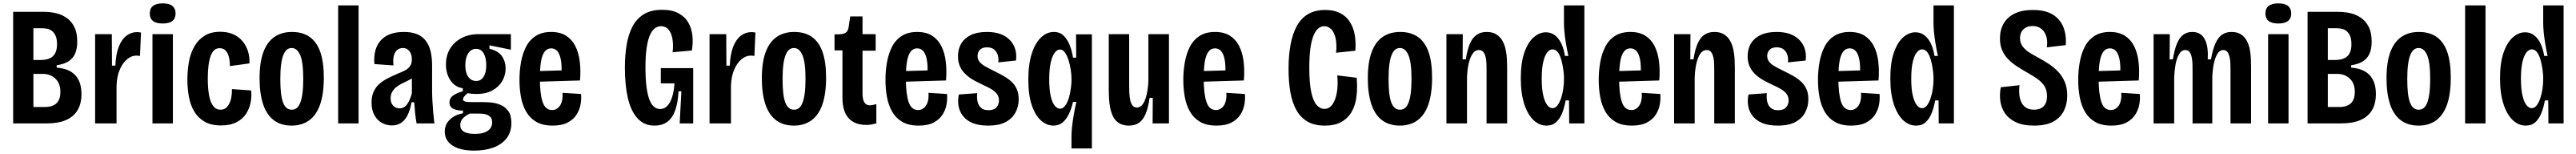

<svg xmlns="http://www.w3.org/2000/svg" viewBox="-20 -730 15272 911"><path d="M58 0V-660H242Q277 -660 312 -652Q347 -644 375.5 -624Q404 -604 421 -570Q438 -536 438 -484Q438 -441 425 -412Q412 -383 385 -366.5Q358 -350 316 -344V-330Q391 -324 427 -284.5Q463 -245 463 -174Q463 -116 439.5 -77.5Q416 -39 370.5 -19.5Q325 0 256 0ZM178 -97H248Q263 -97 278.5 -100.5Q294 -104 307.5 -113Q321 -122 329.5 -140Q338 -158 338 -187Q338 -208 332.5 -225.5Q327 -243 317 -255.5Q307 -268 294 -276.5Q281 -285 265.5 -289Q250 -293 233 -293H178ZM178 -375H219Q237 -375 254.5 -378.5Q272 -382 286.5 -391.5Q301 -401 309.5 -420Q318 -439 318 -469Q318 -500 309.5 -518.5Q301 -537 288 -547Q275 -557 259.5 -560Q244 -563 229 -563H178Z M544 0V-307V-528H643L644 -342H664Q667 -411 684.5 -454.5Q702 -498 730 -519Q758 -540 791 -540Q797 -540 803.5 -539.5Q810 -539 816 -537L810 -399Q806 -400 799.5 -400.5Q793 -401 787 -401Q760 -401 734 -380Q708 -359 690.5 -319Q673 -279 671 -223V0Z M884 0V-528H1005V0ZM945 -591Q906 -591 887 -606Q868 -621 868 -650Q868 -680 887 -695Q906 -710 945 -710Q984 -710 1002.5 -694.5Q1021 -679 1021 -651Q1021 -621 1002 -606Q983 -591 945 -591Z M1290 12Q1233 12 1194.5 -9.5Q1156 -31 1133 -68.5Q1110 -106 1100.5 -155Q1091 -204 1091 -259Q1091 -315 1100.5 -366Q1110 -417 1133 -456.5Q1156 -496 1193.5 -519Q1231 -542 1286 -542Q1331 -542 1364.5 -526.5Q1398 -511 1419.5 -484.5Q1441 -458 1451 -424.5Q1461 -391 1459 -355L1343 -339Q1343 -369 1337 -393Q1331 -417 1317.5 -431Q1304 -445 1282 -445Q1264 -445 1251 -434Q1238 -423 1229.5 -400.5Q1221 -378 1216.5 -344.5Q1212 -311 1212 -267Q1212 -208 1219.5 -166.5Q1227 -125 1244 -103Q1261 -81 1287 -81Q1312 -81 1327.5 -99Q1343 -117 1349.5 -145Q1356 -173 1355 -203L1469 -195Q1473 -160 1466 -124Q1459 -88 1439 -57Q1419 -26 1382.5 -7Q1346 12 1290 12Z M1709 13Q1645 13 1602.5 -19.5Q1560 -52 1539.5 -115Q1519 -178 1519 -267Q1519 -361 1541.5 -421.5Q1564 -482 1607 -511.5Q1650 -541 1711 -541Q1774 -541 1816 -511.5Q1858 -482 1879 -422.5Q1900 -363 1900 -271Q1900 -175 1878 -112Q1856 -49 1813 -18Q1770 13 1709 13ZM1710 -81Q1727 -81 1739.5 -91Q1752 -101 1760.5 -123Q1769 -145 1773.5 -179.5Q1778 -214 1778 -263Q1778 -312 1773.5 -347.5Q1769 -383 1759.5 -404.5Q1750 -426 1737.5 -436Q1725 -446 1709 -446Q1694 -446 1682 -437Q1670 -428 1661 -407Q1652 -386 1647 -350.5Q1642 -315 1642 -262Q1642 -214 1646 -179.5Q1650 -145 1658.5 -123Q1667 -101 1680 -91Q1693 -81 1710 -81Z M1985 0V-698H2106V0Z M2304 12Q2273 12 2245.5 -2.5Q2218 -17 2200.5 -47.5Q2183 -78 2183 -124Q2183 -161 2195.5 -188Q2208 -215 2229 -233.5Q2250 -252 2277.5 -266Q2305 -280 2335 -293Q2361 -303 2380.5 -313Q2400 -323 2411 -338.5Q2422 -354 2422 -379Q2422 -396 2416.5 -411Q2411 -426 2399 -436Q2387 -446 2368 -446Q2351 -446 2337 -436Q2323 -426 2316 -403.5Q2309 -381 2313 -343L2200 -351Q2196 -397 2206 -432.5Q2216 -468 2239 -492.5Q2262 -517 2296 -529Q2330 -541 2375 -541Q2421 -541 2452.5 -528Q2484 -515 2504 -489.5Q2524 -464 2533 -427Q2542 -390 2542 -341V-192Q2542 -165 2544 -130.5Q2546 -96 2549 -61.5Q2552 -27 2556 0H2450Q2444 -33 2441 -63Q2438 -93 2436 -125H2420Q2412 -79 2396.5 -48.5Q2381 -18 2358 -3Q2335 12 2304 12ZM2349 -89Q2363 -89 2374.5 -95.5Q2386 -102 2394.5 -114Q2403 -126 2410 -142.5Q2417 -159 2422 -178V-293L2454 -294Q2444 -280 2428.5 -270Q2413 -260 2395 -251.5Q2377 -243 2359.5 -234Q2342 -225 2328 -213.5Q2314 -202 2305 -186Q2296 -170 2296 -148Q2296 -120 2311.5 -104.5Q2327 -89 2349 -89Z M2791 161Q2735 161 2696 147Q2657 133 2637 108Q2617 83 2617 49Q2617 7 2646.5 -22Q2676 -51 2725 -60V-76Q2692 -75 2668.5 -86Q2645 -97 2645 -123Q2645 -150 2667.5 -165.5Q2690 -181 2724 -190V-208Q2677 -215 2650.5 -255Q2624 -295 2624 -349Q2624 -402 2648.5 -442Q2673 -482 2716.5 -505Q2760 -528 2819 -528H3009V-436L2882 -462V-442Q2936 -428 2957 -396.5Q2978 -365 2978 -326Q2978 -285 2957.5 -250Q2937 -215 2898.5 -194.5Q2860 -174 2807 -174Q2798 -174 2782.5 -175Q2767 -176 2753 -179Q2737 -166 2731 -157.5Q2725 -149 2725 -143Q2725 -136 2732 -132Q2739 -128 2750.5 -127Q2762 -126 2777 -126H2844Q2861 -126 2888.5 -124Q2916 -122 2944.5 -111Q2973 -100 2992.5 -74.5Q3012 -49 3012 -3Q3012 53 2982.5 89.5Q2953 126 2903.5 143.5Q2854 161 2791 161ZM2795 62Q2832 62 2854.5 53Q2877 44 2887.5 29Q2898 14 2898 -5Q2898 -25 2889.5 -35.5Q2881 -46 2868 -51Q2855 -56 2842 -57Q2829 -58 2819 -58H2765Q2738 -45 2723.5 -28.5Q2709 -12 2709 9Q2709 28 2719 39.5Q2729 51 2748.5 56.5Q2768 62 2795 62ZM2803 -251Q2832 -251 2847.5 -276Q2863 -301 2863 -344Q2863 -389 2847.5 -415Q2832 -441 2803 -441Q2773 -441 2756 -414.5Q2739 -388 2739 -345Q2739 -316 2746.5 -295Q2754 -274 2768.5 -262.5Q2783 -251 2803 -251Z M3257 13Q3198 13 3160 -9Q3122 -31 3100 -69Q3078 -107 3069 -155.5Q3060 -204 3060 -258Q3060 -311 3069 -361.5Q3078 -412 3098.5 -452.5Q3119 -493 3156 -517Q3193 -541 3248 -541Q3301 -541 3336 -519Q3371 -497 3391 -458Q3411 -419 3417.5 -366.5Q3424 -314 3419 -254L3152 -246V-309L3327 -314L3309 -288Q3312 -344 3305 -378.5Q3298 -413 3283.5 -428.5Q3269 -444 3248 -444Q3224 -444 3209 -424Q3194 -404 3187.5 -365Q3181 -326 3181 -266Q3181 -176 3197 -127.5Q3213 -79 3254 -79Q3268 -79 3280 -86Q3292 -93 3300.5 -105.5Q3309 -118 3313 -137.5Q3317 -157 3315 -181L3425 -174Q3428 -146 3422.5 -113.5Q3417 -81 3398.5 -52Q3380 -23 3345.5 -5Q3311 13 3257 13Z M3860 13Q3799 13 3759.5 -30.5Q3720 -74 3702.5 -151Q3685 -228 3685 -330Q3685 -400 3695 -462Q3705 -524 3729 -571Q3753 -618 3796 -645Q3839 -672 3906 -672Q3965 -672 4003 -651.5Q4041 -631 4061 -596.5Q4081 -562 4085.5 -519Q4090 -476 4082 -431L3968 -421Q3972 -456 3969 -485Q3966 -514 3957 -534Q3948 -554 3933.5 -564.5Q3919 -575 3899 -575Q3877 -575 3859.5 -560Q3842 -545 3830.5 -515Q3819 -485 3813 -439Q3807 -393 3807 -331Q3807 -262 3813.5 -214Q3820 -166 3831.5 -138Q3843 -110 3859 -97.5Q3875 -85 3894 -85Q3918 -85 3936 -103Q3954 -121 3965 -155.5Q3976 -190 3979 -237H3898V-327H4090V-228V0H4010L4020 -190H4003Q4000 -128 3985 -82Q3970 -36 3939.5 -11.5Q3909 13 3860 13Z M4187 0V-307V-528H4286L4287 -342H4307Q4310 -411 4327.5 -454.5Q4345 -498 4373 -519Q4401 -540 4434 -540Q4440 -540 4446.5 -539.5Q4453 -539 4459 -537L4453 -399Q4449 -400 4442.5 -400.5Q4436 -401 4430 -401Q4403 -401 4377 -380Q4351 -359 4333.5 -319Q4316 -279 4314 -223V0Z M4687 13Q4623 13 4580.5 -19.5Q4538 -52 4517.5 -115Q4497 -178 4497 -267Q4497 -361 4519.5 -421.5Q4542 -482 4585 -511.5Q4628 -541 4689 -541Q4752 -541 4794 -511.5Q4836 -482 4857 -422.5Q4878 -363 4878 -271Q4878 -175 4856 -112Q4834 -49 4791 -18Q4748 13 4687 13ZM4688 -81Q4705 -81 4717.5 -91Q4730 -101 4738.5 -123Q4747 -145 4751.5 -179.5Q4756 -214 4756 -263Q4756 -312 4751.5 -347.5Q4747 -383 4737.5 -404.5Q4728 -426 4715.5 -436Q4703 -446 4687 -446Q4672 -446 4660 -437Q4648 -428 4639 -407Q4630 -386 4625 -350.5Q4620 -315 4620 -262Q4620 -214 4624 -179.5Q4628 -145 4636.5 -123Q4645 -101 4658 -91Q4671 -81 4688 -81Z M5117 9Q5083 9 5057 -0.5Q5031 -10 5012.5 -30Q4994 -50 4984.5 -80Q4975 -110 4975 -152V-432H4928V-527H4950Q4981 -527 4995 -537Q5009 -547 5012 -572L5021 -633H5094V-528H5172V-430H5094V-177Q5094 -143 5104.5 -125Q5115 -107 5138 -107Q5145 -107 5154.5 -109Q5164 -111 5176 -114V0Q5160 4 5146 6.5Q5132 9 5117 9Z M5427 13Q5368 13 5330 -9Q5292 -31 5270 -69Q5248 -107 5239 -155.5Q5230 -204 5230 -258Q5230 -311 5239 -361.5Q5248 -412 5268.5 -452.5Q5289 -493 5326 -517Q5363 -541 5418 -541Q5471 -541 5506 -519Q5541 -497 5561 -458Q5581 -419 5587.5 -366.5Q5594 -314 5589 -254L5322 -246V-309L5497 -314L5479 -288Q5482 -344 5475 -378.5Q5468 -413 5453.5 -428.5Q5439 -444 5418 -444Q5394 -444 5379 -424Q5364 -404 5357.5 -365Q5351 -326 5351 -266Q5351 -176 5367 -127.5Q5383 -79 5424 -79Q5438 -79 5450 -86Q5462 -93 5470.5 -105.5Q5479 -118 5483 -137.5Q5487 -157 5485 -181L5595 -174Q5598 -146 5592.5 -113.5Q5587 -81 5568.5 -52Q5550 -23 5515.5 -5Q5481 13 5427 13Z M5838 13Q5782 13 5745 -3Q5708 -19 5688 -46Q5668 -73 5663 -105.5Q5658 -138 5665 -171L5774 -179Q5771 -152 5776 -129Q5781 -106 5797 -92Q5813 -78 5840 -78Q5873 -78 5888 -95Q5903 -112 5903 -136Q5903 -159 5890.5 -175Q5878 -191 5856.5 -203.5Q5835 -216 5806 -229Q5780 -241 5754.5 -255Q5729 -269 5707.5 -288.5Q5686 -308 5673 -334.5Q5660 -361 5660 -397Q5660 -440 5679 -472Q5698 -504 5736 -522.5Q5774 -541 5831 -541Q5893 -541 5933 -519Q5973 -497 5991.5 -459Q6010 -421 6004 -372L5899 -361Q5902 -384 5896 -404Q5890 -424 5874.5 -437Q5859 -450 5832 -450Q5804 -450 5790 -435.5Q5776 -421 5776 -399Q5776 -380 5787 -365.5Q5798 -351 5818.5 -339Q5839 -327 5868 -313Q5899 -298 5927 -282.5Q5955 -267 5976 -248Q5997 -229 6008.5 -203.5Q6020 -178 6020 -142Q6020 -102 6002 -66.5Q5984 -31 5944.5 -9Q5905 13 5838 13Z M6333 148V75Q6333 51 6336.5 19Q6340 -13 6346.5 -51Q6353 -89 6362 -127H6342Q6332 -84 6316.5 -53Q6301 -22 6279 -4.5Q6257 13 6226 13Q6187 13 6153 -16.5Q6119 -46 6098 -106.5Q6077 -167 6077 -259Q6077 -350 6097.5 -413Q6118 -476 6152.5 -508.5Q6187 -541 6228 -541Q6265 -541 6287.5 -518Q6310 -495 6323.5 -460Q6337 -425 6342 -389H6361L6360 -527H6454V-251V148ZM6265 -87Q6280 -87 6291.5 -100Q6303 -113 6311 -132.5Q6319 -152 6323.5 -174.5Q6328 -197 6330.5 -217.5Q6333 -238 6333 -251V-266Q6333 -289 6328.5 -318Q6324 -347 6315.5 -374Q6307 -401 6294.5 -419Q6282 -437 6264 -437Q6248 -437 6234 -419Q6220 -401 6210.5 -362.5Q6201 -324 6201 -261Q6201 -199 6210 -160.5Q6219 -122 6234 -104.5Q6249 -87 6265 -87Z M6674 13Q6638 13 6615 -1.5Q6592 -16 6580 -40Q6568 -64 6562.5 -92Q6557 -120 6555.5 -147Q6554 -174 6554 -195V-528H6675V-224Q6675 -203 6676 -181Q6677 -159 6681 -139Q6685 -119 6694.5 -106.5Q6704 -94 6721 -94Q6738 -94 6750.5 -107.5Q6763 -121 6771 -144Q6779 -167 6783.5 -195Q6788 -223 6789 -252V-528H6911V-215V0H6814L6815 -151H6796Q6788 -92 6772.5 -56Q6757 -20 6733 -3.5Q6709 13 6674 13Z M7193 13Q7134 13 7096 -9Q7058 -31 7036 -69Q7014 -107 7005 -155.5Q6996 -204 6996 -258Q6996 -311 7005 -361.5Q7014 -412 7034.5 -452.5Q7055 -493 7092 -517Q7129 -541 7184 -541Q7237 -541 7272 -519Q7307 -497 7327 -458Q7347 -419 7353.5 -366.5Q7360 -314 7355 -254L7088 -246V-309L7263 -314L7245 -288Q7248 -344 7241 -378.5Q7234 -413 7219.5 -428.5Q7205 -444 7184 -444Q7160 -444 7145 -424Q7130 -404 7123.5 -365Q7117 -326 7117 -266Q7117 -176 7133 -127.5Q7149 -79 7190 -79Q7204 -79 7216 -86Q7228 -93 7236.5 -105.5Q7245 -118 7249 -137.5Q7253 -157 7251 -181L7361 -174Q7364 -146 7358.5 -113.5Q7353 -81 7334.5 -52Q7316 -23 7281.5 -5Q7247 13 7193 13Z M7834 13Q7774 13 7733 -10.5Q7692 -34 7667 -78Q7642 -122 7631 -183.5Q7620 -245 7620 -322Q7620 -402 7632 -466.5Q7644 -531 7669.5 -577Q7695 -623 7736.5 -647Q7778 -671 7837 -671Q7890 -671 7926 -652.5Q7962 -634 7983.5 -600.5Q8005 -567 8012.5 -523.5Q8020 -480 8016 -430L7902 -418Q7907 -471 7898.5 -506Q7890 -541 7872 -558Q7854 -575 7832 -575Q7810 -575 7793.5 -559.5Q7777 -544 7765.5 -513Q7754 -482 7748.5 -436Q7743 -390 7743 -330Q7743 -239 7754.5 -185.5Q7766 -132 7786.5 -109Q7807 -86 7832 -86Q7862 -86 7880.5 -112.5Q7899 -139 7906.5 -183.5Q7914 -228 7909 -284L8024 -270Q8029 -211 8023 -160Q8017 -109 7995 -70Q7973 -31 7934 -9Q7895 13 7834 13Z M8280 13Q8216 13 8173.5 -19.5Q8131 -52 8110.5 -115Q8090 -178 8090 -267Q8090 -361 8112.5 -421.5Q8135 -482 8178 -511.5Q8221 -541 8282 -541Q8345 -541 8387 -511.5Q8429 -482 8450 -422.5Q8471 -363 8471 -271Q8471 -175 8449 -112Q8427 -49 8384 -18Q8341 13 8280 13ZM8281 -81Q8298 -81 8310.5 -91Q8323 -101 8331.5 -123Q8340 -145 8344.5 -179.5Q8349 -214 8349 -263Q8349 -312 8344.5 -347.5Q8340 -383 8330.5 -404.5Q8321 -426 8308.5 -436Q8296 -446 8280 -446Q8265 -446 8253 -437Q8241 -428 8232 -407Q8223 -386 8218 -350.5Q8213 -315 8213 -262Q8213 -214 8217 -179.5Q8221 -145 8229.5 -123Q8238 -101 8251 -91Q8264 -81 8281 -81Z M8556 0V-341V-528H8653L8652 -379H8671Q8680 -438 8696 -473.5Q8712 -509 8736.5 -525Q8761 -541 8794 -541Q8830 -541 8852.5 -526.5Q8875 -512 8888 -489Q8901 -466 8907 -438Q8913 -410 8914.5 -383Q8916 -356 8916 -334V0H8794V-309Q8794 -329 8793.5 -351Q8793 -373 8788.5 -392Q8784 -411 8775 -422.5Q8766 -434 8749 -434Q8725 -434 8709.5 -409.5Q8694 -385 8686.5 -347Q8679 -309 8678 -268V0Z M9149 13Q9108 13 9073.5 -18.5Q9039 -50 9018 -113Q8997 -176 8997 -266Q8997 -359 9018 -419Q9039 -479 9073 -509Q9107 -539 9146 -539Q9176 -539 9199 -521.5Q9222 -504 9237 -473Q9252 -442 9259 -399H9279Q9270 -441 9264 -478Q9258 -515 9255.5 -544.5Q9253 -574 9253 -593V-698H9374V-266V0H9284L9283 -136H9263Q9256 -97 9243 -63Q9230 -29 9207.5 -8Q9185 13 9149 13ZM9185 -90Q9202 -90 9215 -107.5Q9228 -125 9236.5 -151Q9245 -177 9249 -206Q9253 -235 9253 -258V-272Q9253 -286 9250.5 -306.5Q9248 -327 9243.5 -350Q9239 -373 9231.5 -393Q9224 -413 9212.5 -425.5Q9201 -438 9185 -438Q9169 -438 9154.5 -421Q9140 -404 9130.5 -365.5Q9121 -327 9121 -264Q9121 -202 9130.5 -163.5Q9140 -125 9154.5 -107.5Q9169 -90 9185 -90Z M9656 13Q9597 13 9559 -9Q9521 -31 9499 -69Q9477 -107 9468 -155.5Q9459 -204 9459 -258Q9459 -311 9468 -361.5Q9477 -412 9497.5 -452.5Q9518 -493 9555 -517Q9592 -541 9647 -541Q9700 -541 9735 -519Q9770 -497 9790 -458Q9810 -419 9816.5 -366.5Q9823 -314 9818 -254L9551 -246V-309L9726 -314L9708 -288Q9711 -344 9704 -378.5Q9697 -413 9682.5 -428.5Q9668 -444 9647 -444Q9623 -444 9608 -424Q9593 -404 9586.5 -365Q9580 -326 9580 -266Q9580 -176 9596 -127.5Q9612 -79 9653 -79Q9667 -79 9679 -86Q9691 -93 9699.5 -105.5Q9708 -118 9712 -137.5Q9716 -157 9714 -181L9824 -174Q9827 -146 9821.5 -113.5Q9816 -81 9797.5 -52Q9779 -23 9744.5 -5Q9710 13 9656 13Z M9906 0V-341V-528H10003L10002 -379H10021Q10030 -438 10046 -473.5Q10062 -509 10086.5 -525Q10111 -541 10144 -541Q10180 -541 10202.5 -526.5Q10225 -512 10238 -489Q10251 -466 10257 -438Q10263 -410 10264.5 -383Q10266 -356 10266 -334V0H10144V-309Q10144 -329 10143.5 -351Q10143 -373 10138.5 -392Q10134 -411 10125 -422.5Q10116 -434 10099 -434Q10075 -434 10059.5 -409.5Q10044 -385 10036.5 -347Q10029 -309 10028 -268V0Z M10520 13Q10464 13 10427 -3Q10390 -19 10370 -46Q10350 -73 10345 -105.5Q10340 -138 10347 -171L10456 -179Q10453 -152 10458 -129Q10463 -106 10479 -92Q10495 -78 10522 -78Q10555 -78 10570 -95Q10585 -112 10585 -136Q10585 -159 10572.5 -175Q10560 -191 10538.5 -203.5Q10517 -216 10488 -229Q10462 -241 10436.5 -255Q10411 -269 10389.5 -288.5Q10368 -308 10355 -334.5Q10342 -361 10342 -397Q10342 -440 10361 -472Q10380 -504 10418 -522.5Q10456 -541 10513 -541Q10575 -541 10615 -519Q10655 -497 10673.5 -459Q10692 -421 10686 -372L10581 -361Q10584 -384 10578 -404Q10572 -424 10556.5 -437Q10541 -450 10514 -450Q10486 -450 10472 -435.5Q10458 -421 10458 -399Q10458 -380 10469 -365.5Q10480 -351 10500.5 -339Q10521 -327 10550 -313Q10581 -298 10609 -282.5Q10637 -267 10658 -248Q10679 -229 10690.5 -203.5Q10702 -178 10702 -142Q10702 -102 10684 -66.5Q10666 -31 10626.5 -9Q10587 13 10520 13Z M10956 13Q10897 13 10859 -9Q10821 -31 10799 -69Q10777 -107 10768 -155.5Q10759 -204 10759 -258Q10759 -311 10768 -361.5Q10777 -412 10797.5 -452.5Q10818 -493 10855 -517Q10892 -541 10947 -541Q11000 -541 11035 -519Q11070 -497 11090 -458Q11110 -419 11116.5 -366.5Q11123 -314 11118 -254L10851 -246V-309L11026 -314L11008 -288Q11011 -344 11004 -378.5Q10997 -413 10982.5 -428.5Q10968 -444 10947 -444Q10923 -444 10908 -424Q10893 -404 10886.5 -365Q10880 -326 10880 -266Q10880 -176 10896 -127.5Q10912 -79 10953 -79Q10967 -79 10979 -86Q10991 -93 10999.5 -105.5Q11008 -118 11012 -137.5Q11016 -157 11014 -181L11124 -174Q11127 -146 11121.5 -113.5Q11116 -81 11097.5 -52Q11079 -23 11044.5 -5Q11010 13 10956 13Z M11340 13Q11299 13 11264.5 -18.5Q11230 -50 11209 -113Q11188 -176 11188 -266Q11188 -359 11209 -419Q11230 -479 11264 -509Q11298 -539 11337 -539Q11367 -539 11390 -521.5Q11413 -504 11428 -473Q11443 -442 11450 -399H11470Q11461 -441 11455 -478Q11449 -515 11446.5 -544.5Q11444 -574 11444 -593V-698H11565V-266V0H11475L11474 -136H11454Q11447 -97 11434 -63Q11421 -29 11398.5 -8Q11376 13 11340 13ZM11376 -90Q11393 -90 11406 -107.5Q11419 -125 11427.5 -151Q11436 -177 11440 -206Q11444 -235 11444 -258V-272Q11444 -286 11441.5 -306.5Q11439 -327 11434.5 -350Q11430 -373 11422.5 -393Q11415 -413 11403.5 -425.5Q11392 -438 11376 -438Q11360 -438 11345.5 -421Q11331 -404 11321.5 -365.5Q11312 -327 11312 -264Q11312 -202 11321.5 -163.5Q11331 -125 11345.5 -107.5Q11360 -90 11376 -90Z M12040 13Q11974 13 11931.5 -7.5Q11889 -28 11867 -61Q11845 -94 11840 -134Q11835 -174 11843 -214L11954 -226Q11949 -186 11955.5 -153Q11962 -120 11983 -100.5Q12004 -81 12041 -81Q12060 -81 12077.5 -88Q12095 -95 12106 -113Q12117 -131 12117 -162Q12117 -197 12102 -220.5Q12087 -244 12059.5 -263.5Q12032 -283 11994 -304Q11964 -321 11936 -339.5Q11908 -358 11886 -380.5Q11864 -403 11851 -433Q11838 -463 11838 -502Q11838 -552 11859.5 -590Q11881 -628 11924.5 -649.5Q11968 -671 12033 -671Q12107 -671 12151 -644Q12195 -617 12214 -569.5Q12233 -522 12228 -463L12116 -450Q12120 -478 12116 -501Q12112 -524 12100.5 -541Q12089 -558 12071.5 -567Q12054 -576 12032 -576Q12008 -576 11991.5 -567Q11975 -558 11966 -542Q11957 -526 11957 -505Q11957 -475 11973.5 -454Q11990 -433 12014.5 -418Q12039 -403 12065 -389Q12095 -373 12126 -353Q12157 -333 12182 -307Q12207 -281 12222 -246Q12237 -211 12237 -164Q12237 -117 12218 -76.5Q12199 -36 12156 -11.5Q12113 13 12040 13Z M12499 13Q12440 13 12402 -9Q12364 -31 12342 -69Q12320 -107 12311 -155.5Q12302 -204 12302 -258Q12302 -311 12311 -361.5Q12320 -412 12340.5 -452.5Q12361 -493 12398 -517Q12435 -541 12490 -541Q12543 -541 12578 -519Q12613 -497 12633 -458Q12653 -419 12659.5 -366.5Q12666 -314 12661 -254L12394 -246V-309L12569 -314L12551 -288Q12554 -344 12547 -378.5Q12540 -413 12525.5 -428.5Q12511 -444 12490 -444Q12466 -444 12451 -424Q12436 -404 12429.5 -365Q12423 -326 12423 -266Q12423 -176 12439 -127.5Q12455 -79 12496 -79Q12510 -79 12522 -86Q12534 -93 12542.5 -105.5Q12551 -118 12555 -137.5Q12559 -157 12557 -181L12667 -174Q12670 -146 12664.5 -113.5Q12659 -81 12640.5 -52Q12622 -23 12587.5 -5Q12553 13 12499 13Z M12749 0V-347V-528H12845L12844 -379H12863Q12873 -438 12888 -473.5Q12903 -509 12925.5 -525Q12948 -541 12978 -541Q13007 -541 13025.5 -528.5Q13044 -516 13054.5 -493.5Q13065 -471 13068.5 -442Q13072 -413 13070 -379H13089Q13100 -439 13116 -474Q13132 -509 13155 -525Q13178 -541 13211 -541Q13246 -541 13268 -526Q13290 -511 13302.5 -487Q13315 -463 13320 -434.5Q13325 -406 13326 -378.5Q13327 -351 13327 -331V0H13205V-307Q13205 -327 13204.5 -349Q13204 -371 13200 -390Q13196 -409 13187.5 -421.5Q13179 -434 13162 -434Q13140 -434 13126 -409.5Q13112 -385 13105 -347.5Q13098 -310 13097 -270V0H12980V-306Q12980 -327 12979.5 -349.5Q12979 -372 12975 -391Q12971 -410 12962.5 -422Q12954 -434 12937 -434Q12914 -434 12899.5 -408.5Q12885 -383 12878.5 -345Q12872 -307 12871 -268V0Z M13428 0V-528H13549V0ZM13489 -591Q13450 -591 13431 -606Q13412 -621 13412 -650Q13412 -680 13431 -695Q13450 -710 13489 -710Q13528 -710 13546.5 -694.5Q13565 -679 13565 -651Q13565 -621 13546 -606Q13527 -591 13489 -591Z M13662 0V-660H13846Q13881 -660 13916 -652Q13951 -644 13979.5 -624Q14008 -604 14025 -570Q14042 -536 14042 -484Q14042 -441 14029 -412Q14016 -383 13989 -366.5Q13962 -350 13920 -344V-330Q13995 -324 14031 -284.5Q14067 -245 14067 -174Q14067 -116 14043.5 -77.5Q14020 -39 13974.5 -19.5Q13929 0 13860 0ZM13782 -97H13852Q13867 -97 13882.5 -100.5Q13898 -104 13911.5 -113Q13925 -122 13933.5 -140Q13942 -158 13942 -187Q13942 -208 13936.5 -225.5Q13931 -243 13921 -255.5Q13911 -268 13898 -276.5Q13885 -285 13869.5 -289Q13854 -293 13837 -293H13782ZM13782 -375H13823Q13841 -375 13858.5 -378.5Q13876 -382 13890.5 -391.5Q13905 -401 13913.5 -420Q13922 -439 13922 -469Q13922 -500 13913.5 -518.5Q13905 -537 13892 -547Q13879 -557 13863.5 -560Q13848 -563 13833 -563H13782Z M14320 13Q14256 13 14213.5 -19.5Q14171 -52 14150.5 -115Q14130 -178 14130 -267Q14130 -361 14152.5 -421.5Q14175 -482 14218 -511.5Q14261 -541 14322 -541Q14385 -541 14427 -511.5Q14469 -482 14490 -422.5Q14511 -363 14511 -271Q14511 -175 14489 -112Q14467 -49 14424 -18Q14381 13 14320 13ZM14321 -81Q14338 -81 14350.5 -91Q14363 -101 14371.5 -123Q14380 -145 14384.5 -179.5Q14389 -214 14389 -263Q14389 -312 14384.5 -347.5Q14380 -383 14370.5 -404.5Q14361 -426 14348.5 -436Q14336 -446 14320 -446Q14305 -446 14293 -437Q14281 -428 14272 -407Q14263 -386 14258 -350.5Q14253 -315 14253 -262Q14253 -214 14257 -179.5Q14261 -145 14269.5 -123Q14278 -101 14291 -91Q14304 -81 14321 -81Z M14596 0V-698H14717V0Z M14955 13Q14914 13 14879.5 -18.5Q14845 -50 14824 -113Q14803 -176 14803 -266Q14803 -359 14824 -419Q14845 -479 14879 -509Q14913 -539 14952 -539Q14982 -539 15005 -521.5Q15028 -504 15043 -473Q15058 -442 15065 -399H15085Q15076 -441 15070 -478Q15064 -515 15061.5 -544.5Q15059 -574 15059 -593V-698H15180V-266V0H15090L15089 -136H15069Q15062 -97 15049 -63Q15036 -29 15013.5 -8Q14991 13 14955 13ZM14991 -90Q15008 -90 15021 -107.5Q15034 -125 15042.5 -151Q15051 -177 15055 -206Q15059 -235 15059 -258V-272Q15059 -286 15056.5 -306.5Q15054 -327 15049.5 -350Q15045 -373 15037.5 -393Q15030 -413 15018.5 -425.5Q15007 -438 14991 -438Q14975 -438 14960.5 -421Q14946 -404 14936.5 -365.5Q14927 -327 14927 -264Q14927 -202 14936.5 -163.5Q14946 -125 14960.5 -107.5Q14975 -90 14991 -90Z"/></svg>

Font: Bricolage Grotesque Condensed SemiBold
Style: Regular
Weight: 600
Width: 3
Designer: Mathieu Triay
Foundry: Atelier Triay
Version: Version 1.000;gftools[0.9.30]